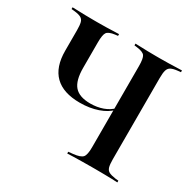

<svg xmlns="http://www.w3.org/2000/svg" viewBox="-130 -710 858 848"><g transform="rotate(30 299.0 -285.5)"><path d="M246.8 -221.8Q162.1 -221.8 119.4 -263.7Q76.6 -305.6 76.6 -388.7V-492.7Q76.6 -518.5 73 -532.3Q69.4 -546 58.1 -552Q46.8 -558.1 25 -560.5L8.9 -562.1V-571Q20.2 -571 37.1 -570.2Q54 -569.4 75 -569Q96 -568.5 120.2 -568.5H129.8H139.5Q162.9 -568.5 183.1 -569Q203.2 -569.4 219.4 -570.2Q235.5 -571 246 -571V-562.1L232.3 -560.5Q200.8 -556.5 191.9 -544Q183.1 -531.5 183.1 -492.7V-362.9Q183.1 -298.4 207.7 -270.2Q232.3 -241.9 288.7 -241.9Q323.4 -241.9 352.4 -252.4Q381.5 -262.9 400.8 -283.1V-274.2Q378.2 -250 337.5 -235.9Q296.8 -221.8 246.8 -221.8ZM437.9 -2.4Q412.1 -2.4 387.9 -2Q363.7 -1.6 344 -1.2Q324.2 -0.8 311.3 0V-8.9L335.5 -11.3Q371.8 -15.3 382.3 -27.8Q392.7 -40.3 392.7 -78.2V-492.7Q392.7 -531.5 383.9 -544Q375 -556.5 342.7 -560.5L329.8 -562.1V-571Q340.3 -571 356.5 -570.2Q372.6 -569.4 393.1 -569Q413.7 -568.5 436.3 -568.5H446H455.6Q479.8 -568.5 500.8 -569Q521.8 -569.4 538.7 -570.2Q555.6 -571 566.9 -571V-562.1L550.8 -560.5Q529 -558.1 517.7 -552Q506.5 -546 502.4 -532.3Q498.4 -518.5 498.4 -492.7V-78.2Q498.4 -52.4 502.4 -38.7Q506.5 -25 517.7 -19.4Q529 -13.7 550.8 -10.5L566.9 -8.9V0Q555.6 -0.8 538.7 -1.2Q521.8 -1.6 500.8 -2Q479.8 -2.4 455.6 -2.4H446Z"/></g></svg>

Font: Playfair 144pt SemiCondensed SemiBold
Style: Regular
Weight: 600
Width: 4
Designer: Claus Eggers Sørensen
Foundry: Claus Eggers Sørensen
Version: Version 2.203